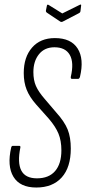

<svg xmlns="http://www.w3.org/2000/svg" viewBox="-20 -831 384 857"><path d="M142 6Q69 6 40 -42Q11 -90 30 -173Q32 -180 37 -180H66Q72 -180 71 -173Q57 -105 75 -70Q93 -35 145 -35Q198 -35 226 -67.5Q254 -100 254 -160Q254 -203 241 -234.5Q228 -266 198 -301L141 -365Q112 -398 99 -430.5Q86 -463 86 -505Q86 -576 123 -618.5Q160 -661 225 -661Q297 -661 326.5 -614.5Q356 -568 337 -488Q334 -479 329 -479H301Q295 -479 296 -488Q311 -552 291.5 -586Q272 -620 223 -620Q179 -620 154 -589Q129 -558 129 -509Q129 -473 140.5 -447Q152 -421 179 -390L231 -329Q268 -288 282 -253Q296 -218 296 -168Q296 -84 255.5 -39Q215 6 142 6ZM335 -809Q344 -814 342 -805L339 -780Q338 -777 337 -775.5Q336 -774 332 -772L259 -734Q254 -732 250 -734L190 -774Q184 -778 185 -784L189 -804Q190 -813 197 -809L258 -771Z"/></svg>

Font: Sofia Sans Extra Condensed Light
Style: Italic
Weight: 300
Italic angle: -9°
Version: Version 4.100